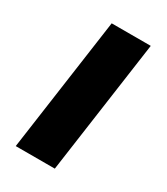

<svg xmlns="http://www.w3.org/2000/svg" viewBox="-142 -606 584 672"><g transform="rotate(30 149.5 -270.0)"><path d="M266.3 -540 190.3 0H32.4L108.4 -540Z"/></g></svg>

Font: Pathway Extreme 8pt Thin
Style: Italic
Weight: 100
Italic angle: -8°
Designer: Eduardo Rodriguez Tunni
Foundry: Eduardo Rodriguez Tunni
Version: Version 1.000